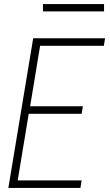

<svg xmlns="http://www.w3.org/2000/svg" viewBox="-20 -923 540 943"><path d="M21 0 143 -735H496L490 -698H177L128 -401H387L381 -364H121L67 -37H381L375 0ZM491 -867H191V-903H491Z"/></svg>

Font: Iosevka SS04 Extralight
Style: Italic
Weight: 200
Italic angle: -9°
Monospace: yes
Designer: Belleve Invis
Foundry: Belleve Invis
Version: Version 19.0.0; ttfautohint (v1.8.4)